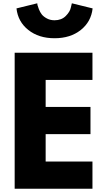

<svg xmlns="http://www.w3.org/2000/svg" viewBox="-20 -1145 651 1165"><path d="M416 -1125 542 -1094Q533 -1013 470 -963Q407 -913 311 -913Q215 -913 152 -963Q89 -1013 80 -1094L206 -1125Q206 -1121 207.5 -1114Q209 -1107 216 -1089Q223 -1071 233.5 -1057.5Q244 -1044 264.5 -1033Q285 -1022 311 -1022Q353 -1022 379 -1048Q405 -1074 410 -1100ZM541 -825V-660H257V-496H529V-331H257V-165H541V0H69V-825Z"/></svg>

Font: Hussar
Style: BoldWeb
Weight: 700
Foundry: Cannot Into Space Fonts
Version: Version 2.00